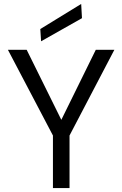

<svg xmlns="http://www.w3.org/2000/svg" viewBox="-20 -952 619 972"><path d="M248 0V-266L20 -700H115L305 -316H276L465 -700H559L332 -266V0ZM188 -743 184 -805 391 -932 395 -860Z"/></svg>

Font: DM Sans 20pt
Style: Regular
Weight: 400
Version: Version 4.004;gftools[0.9.30]